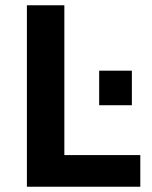

<svg xmlns="http://www.w3.org/2000/svg" viewBox="-20 -708 578 728"><path d="M82 0V-688H224V-120H512V0ZM356 -309V-440H480V-309Z"/></svg>

Font: Saira SemiBold
Style: Regular
Weight: 600
Designer: Hector Gatti with collaboration of the Omnibus-Type team
Foundry: Omnibus-Type
Version: Version 1.100; ttfautohint (v1.8.3)